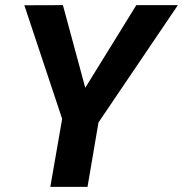

<svg xmlns="http://www.w3.org/2000/svg" viewBox="-20 -731 716 751"><path d="M226.1 -710.9 313.5 -387.7 513.2 -710.9H675.8L365.2 -252L322.3 0H176.8L223.1 -266.1L75.2 -710.4Z"/></svg>

Font: Roboto
Style: Bold Italic
Weight: 700
Italic angle: -12°
Designer: Christian Robertson
Foundry: Google
Version: Version 3.0